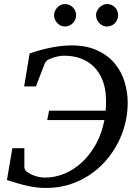

<svg xmlns="http://www.w3.org/2000/svg" viewBox="-20 -911 670 947"><path d="M609.9 -403.8Q609.9 -350.6 596.7 -298.8Q583.5 -247.1 558.6 -200.4Q533.7 -153.8 498 -114Q462.4 -74.2 417.7 -45.4Q373 -16.6 320.3 -0.2Q267.6 16.1 208 16.1Q183.6 16.1 160.9 13.4Q138.2 10.7 115 5.6Q91.8 0.5 67.1 -6.8Q42.5 -14.2 14.2 -22.9L41 -180.2H100.1V-86.9Q100.1 -78.6 105.7 -70.6Q111.3 -62.5 118.2 -60.1Q120.1 -59.1 126.7 -54.9Q133.3 -50.8 144.3 -46.4Q155.3 -42 170.2 -38.6Q185.1 -35.2 203.1 -35.2Q252 -35.2 299.1 -54.9Q346.2 -74.7 385.5 -111.6Q424.8 -148.4 453.6 -200.9Q482.4 -253.4 495.1 -318.8H212.9L222.2 -365.2H501Q502.4 -377 502.7 -389.6Q502.9 -402.3 502.9 -415Q502.9 -471.2 486.8 -512.7Q470.7 -554.2 442.9 -581.8Q415 -609.4 377.9 -622.8Q340.8 -636.2 298.8 -636.2Q282.7 -636.2 269.8 -633.8Q256.8 -631.3 247.3 -628.4Q237.8 -625.5 231.9 -622.6Q226.1 -619.6 224.1 -619.1Q217.8 -618.2 210.9 -612.1Q204.1 -606 201.2 -599.1L157.2 -484.9H99.1L126 -647Q131.3 -648.9 150.4 -655.3Q169.4 -661.6 197.8 -668.7Q226.1 -675.8 260.7 -681.4Q295.4 -687 332 -687Q406.2 -687 459 -662.8Q511.7 -638.7 545.2 -598.9Q578.6 -559.1 594.2 -508.1Q609.9 -457 609.9 -403.8ZM355.5 -836.4Q355.5 -825.2 351.1 -814.9Q346.7 -804.7 339.1 -796.9Q331.5 -789.1 321.5 -784.7Q311.5 -780.3 300.3 -780.3Q289.6 -780.3 279.8 -784.7Q270 -789.1 262.7 -796.9Q255.4 -804.7 251 -814.5Q246.6 -824.2 246.6 -835.4Q246.6 -846.2 251 -856.2Q255.4 -866.2 262.7 -874Q270 -881.8 279.8 -886.5Q289.6 -891.1 300.3 -891.1Q311.5 -891.1 321.5 -886.7Q331.5 -882.3 339.1 -875Q346.7 -867.7 351.1 -857.7Q355.5 -847.7 355.5 -836.4ZM562.5 -836.4Q562.5 -825.2 558.3 -814.9Q554.2 -804.7 546.9 -796.9Q539.6 -789.1 529.5 -784.7Q519.5 -780.3 508.3 -780.3Q497.1 -780.3 487.1 -784.7Q477.1 -789.1 469.7 -796.9Q462.4 -804.7 458 -814.9Q453.6 -825.2 453.6 -836.4Q453.6 -846.7 458.3 -856.7Q462.9 -866.7 470.5 -874.3Q478 -881.8 488 -886.5Q498 -891.1 508.3 -891.1Q519.5 -891.1 529.5 -886.7Q539.6 -882.3 546.9 -875Q554.2 -867.7 558.3 -857.7Q562.5 -847.7 562.5 -836.4Z"/></svg>

Font: Charis SIL
Style: Italic
Weight: 400
Italic angle: -11°
Foundry: SIL International
Version: Version 4.112